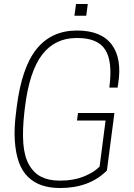

<svg xmlns="http://www.w3.org/2000/svg" viewBox="-20 -945 678 975"><path d="M425.8 -924.8 418 -865.2H357.9L366.2 -924.8ZM285.2 9.8Q232.9 9.8 192.6 -3.9Q152.3 -17.6 122.3 -46.6Q92.3 -75.7 75.9 -121.1Q59.6 -166.5 55.2 -230.5Q50.8 -294.4 62 -377.9L64.9 -401.9Q90.3 -603 166 -696.5Q241.7 -790 371.1 -790Q493.7 -790 547.1 -719Q600.6 -647.9 580.1 -519L577.1 -500H535.2Q552.7 -633.8 514.2 -692.9Q475.6 -752 374 -752H368.2Q259.3 -752 194.3 -667.7Q129.4 -583.5 106.9 -401.9L104 -377.9Q93.3 -283.2 98.4 -216.6Q103.5 -149.9 127.7 -107.9Q151.9 -65.9 189.9 -46.9Q228 -27.8 282.2 -27.8H288.1Q353.5 -27.8 405.3 -48.6Q457 -69.3 485.8 -99.1L516.1 -333H371.1L376 -371.1H561L522.9 -79.1Q434.1 9.8 285.2 9.8Z"/></svg>

Font: Cooper Hewitt
Style: Light Italic
Weight: 704
Designer: Village Type and Design LLC
Foundry: Cooper Hewitt Smithsonian Design Museum
Version: 1.000